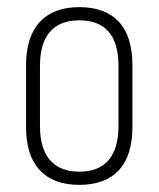

<svg xmlns="http://www.w3.org/2000/svg" viewBox="-20 -510 445 538"><path d="M202 8Q130 8 91.5 -33Q53 -74 53 -154V-327Q53 -407 91.5 -448.5Q130 -490 202 -490Q275 -490 313 -449Q351 -408 351 -327V-154Q351 -74 313 -33Q275 8 202 8ZM202 -29Q257 -29 284.5 -61.5Q312 -94 312 -157V-325Q312 -389 284.5 -421Q257 -453 202 -453Q148 -453 120 -421Q92 -389 92 -325V-157Q92 -94 120 -61.5Q148 -29 202 -29Z"/></svg>

Font: Sofia Sans Condensed ExtraLight
Style: Regular
Weight: 250
Version: Version 4.100